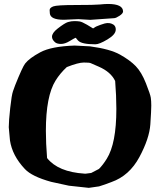

<svg xmlns="http://www.w3.org/2000/svg" viewBox="-20 -909 797 950"><path d="M514.2 -889.4Q588.4 -889.4 588.9 -852.4Q588.9 -842.5 571.5 -831Q554.2 -819.5 544.9 -819.1L426.3 -810.8L367.7 -814.3L296.4 -811.2H295.9Q230 -811.2 226.6 -842.5Q225.6 -848.1 225.6 -859.2Q225.6 -870.3 243.4 -877.3Q261.2 -884.2 355 -884.2Q448.7 -884.2 473.6 -886.8Q498.5 -889.4 514.2 -889.4ZM438 -769.9Q439 -769 439.9 -768.6Q442.4 -768.6 446.8 -772.2Q453.1 -777.7 477.5 -786.3Q502 -795 510.5 -795Q519 -795 522.9 -794.3Q526.9 -793.6 530.8 -792.3Q552.7 -785 552.7 -763.6Q552.7 -763.1 552.7 -762.7Q552.7 -762.2 552.7 -761.8Q552.2 -738.1 511.7 -713.9Q471.2 -689.8 452.1 -689.8Q383.8 -689.8 366.7 -708Q358.9 -716.2 355.5 -721.7H353Q347.2 -719.4 324.2 -705.5Q301.3 -691.6 281.7 -691.6Q262.2 -691.6 252.4 -699.8Q237.3 -713 237.3 -727.1Q237.3 -745.8 264.6 -767.2Q300.3 -795 316.2 -799.8Q332 -804.6 347.9 -804.6Q363.8 -804.6 374.8 -802.7Q385.7 -800.9 410.6 -786.6Q435.5 -772.2 438 -769.9ZM508.3 -123.5Q555.7 -199.2 555.7 -368.7Q555.7 -370.6 555.7 -372.1Q555.7 -434.1 549.8 -508.3Q528.3 -553.2 468.8 -579.1Q434.6 -593.8 428.5 -596.7Q422.4 -599.6 394.8 -599.6Q367.2 -599.6 310.5 -577.1Q277.3 -546.4 254.9 -510.3Q207 -433.6 207 -261.7Q207 -200.7 212.9 -127Q267.6 -58.1 398.4 -49.8Q401.9 -49.8 404.8 -49.8L431.2 -53.2Q450.2 -63.5 469.7 -73.2Q489.7 -93.3 508.3 -123.5ZM320.8 9.8 232.9 -9.3Q137.7 -35.6 103 -72.8Q40.5 -139.2 29.3 -214.4L23.4 -279.3V-279.8Q23.4 -309.6 30.5 -374.3Q37.6 -439 44.2 -457.5Q50.8 -476.1 55.2 -487.8Q91.3 -578.1 104.5 -594.7Q125 -621.1 179.4 -650.4Q233.9 -679.7 349.6 -683.6L424.8 -679.7H425.3Q524.4 -666.5 573.7 -638.9Q623 -611.3 651.6 -581.8Q680.2 -552.2 701.9 -497.3Q723.6 -442.4 726.1 -425.8Q728.5 -409.2 728.5 -386.5Q728.5 -363.8 723.9 -293.9Q719.2 -224.1 669.7 -131.8Q620.1 -39.6 531.7 -8.3Q498 4.9 470.2 13.2L419.4 20.5Z"/></svg>

Font: Drukaatie burti
Style: Heavy
Weight: 800
Version: Version 0.14